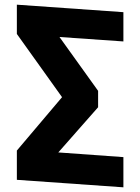

<svg xmlns="http://www.w3.org/2000/svg" viewBox="-20 -784 598 820"><path d="M507 -607 234 -626 399 -396V-326L229 -133L507 -113V16L52 -16V-141L245 -369L52 -639V-764L507 -732Z"/></svg>

Font: Xiangcui Wave Sans Xiangcui Wave Sans
Style: Regular
Weight: 800
Width: 3
Version: Version 0.920;March 28, 2024;FontCreator 14.0.0.2814 64-bit